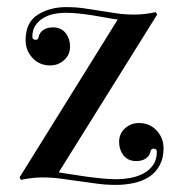

<svg xmlns="http://www.w3.org/2000/svg" viewBox="-20 -500 500 540"><path d="M166 -480Q194 -480 217 -476.5Q240 -473 262.5 -469.5Q285 -466 308 -462.5Q331 -459 359 -459Q373 -459 389.5 -461Q406 -463 418 -466L422 -459L145 -15H146Q161 -13 181.5 -9.5Q202 -6 224.5 -3Q247 0 268.5 2Q290 4 306 4Q328 4 348.5 0Q369 -4 385 -13Q401 -22 411 -36.5Q421 -51 421 -73Q421 -78 418 -80Q415 -82 412 -82Q405 -82 403 -73Q401 -62 390.5 -54.5Q380 -47 363 -47Q340 -47 327.5 -63Q315 -79 315 -101Q315 -124 331.5 -139Q348 -154 371 -154Q401 -154 420.5 -133Q440 -112 440 -83Q440 -55 429 -35Q418 -15 400 -3Q382 9 357.5 14.5Q333 20 306 20Q278 20 252.5 16.5Q227 13 202 9.5Q177 6 151.5 2.5Q126 -1 98 -1Q84 -1 67.5 1Q51 3 39 6L35 -1L311 -445Q296 -447 277.5 -450.5Q259 -454 239.5 -457Q220 -460 201 -462Q182 -464 166 -464Q148 -464 131 -460.5Q114 -457 100.5 -448.5Q87 -440 79 -427.5Q71 -415 71 -397Q71 -392 74 -390Q77 -388 80 -388Q88 -388 89 -397Q91 -408 101.5 -415.5Q112 -423 129 -423Q152 -423 164.5 -407Q177 -391 177 -369Q177 -346 160.5 -331Q144 -316 121 -316Q91 -316 71.5 -337Q52 -358 52 -387Q52 -437 86 -458.5Q120 -480 166 -480Z"/></svg>

Font: Elsie
Style: Regular
Weight: 400
Designer: Alejandro Inler
Foundry: Alejandro Inler
Version: 1.001